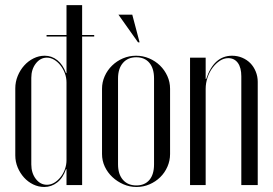

<svg xmlns="http://www.w3.org/2000/svg" viewBox="-20 -719 1061 746"><path d="M238.4 -31V0H299.1V-699H238.4V-461.4V-435.1H236.4Q224.5 -467.9 202.7 -485.2Q180.9 -502.5 153.8 -502.5Q131.1 -502.5 110.4 -492.2Q89.6 -481.9 73.9 -464.3Q58.2 -446.8 48.8 -423.8Q39.4 -400.8 39.4 -375.6V-115.2Q39.4 -90.9 48.6 -68.6Q57.9 -46.4 73.2 -29.4Q88.5 -12.4 109.1 -2.4Q129.6 7.5 151.9 7.5Q179.8 7.5 202.2 -10Q224.8 -27.5 236.4 -61.6H238.4ZM238.4 -398.5V-96.8Q238.4 -78.8 232.2 -61.5Q226 -44.2 215.2 -30.8Q204.5 -17.2 191 -9.2Q177.5 -1.1 162.6 -1.1Q136.5 -1.1 119.1 -23.9Q101.6 -46.6 101.6 -80.4V-416.5Q101.6 -449.6 119.2 -472.3Q136.8 -495 162.2 -495Q176.9 -495 190.4 -486.9Q203.9 -478.9 214.6 -465.4Q225.4 -451.9 231.9 -434.6Q238.4 -417.2 238.4 -398.5ZM160.9 -577H346V-583H160.9Z M508.9 -502.5Q535.4 -502.5 559.6 -492.2Q583.7 -481.8 601.7 -464.4Q619.6 -446.9 630.2 -423.6Q640.8 -400.3 640.8 -374.1V-120.5Q640.8 -94.7 630.5 -71.3Q620.2 -47.8 602.5 -30.5Q584.8 -13.1 561 -2.8Q537.2 7.5 510.5 7.5Q483.6 7.5 459.5 -3Q435.3 -13.6 416.7 -31Q398.1 -48.4 387.2 -71.5Q376.4 -94.6 376.4 -120.5V-374.1Q376.4 -399.9 386.9 -423.2Q397.3 -446.5 415.5 -464.2Q433.6 -481.9 457.6 -492.2Q481.7 -502.5 508.9 -502.5ZM509.4 -496.5Q476.6 -496.5 457.6 -474.4Q438.6 -452.4 438.6 -414.2V-80.4Q438.6 -42.2 457.6 -20.4Q476.7 1.5 509.8 1.5Q542.4 1.5 560.5 -19.9Q578.5 -41.2 578.5 -80.4V-414.2Q578.5 -453.4 560.3 -474.9Q542.1 -496.5 509.4 -496.5ZM516.4 -554.4 440.1 -662.1H493.9L522.4 -554.4Z M781.1 -412.1H779.1V-442.1V-495H718.4V0H779.1V-373.8Q779.1 -396.5 786.4 -417.9Q793.6 -439.4 806.1 -456Q818.5 -472.6 834.2 -482.9Q849.9 -493.1 866.8 -493.1Q890.5 -493.1 904.1 -474.7Q917.6 -456.2 917.6 -422.6V0H981.4V-400.9Q981.4 -422.2 973.6 -441.1Q965.9 -460 952.6 -473.6Q939.2 -487.1 920.9 -494.8Q902.5 -502.5 881.6 -502.5Q846.4 -502.5 821.2 -479.9Q796 -457.2 781.1 -412.1Z"/></svg>

Font: Moniqa Black
Style: Regular
Weight: 900
Designer: Rajesh Rajput
Foundry: Rajesh Rajput
Version: Version 1.000